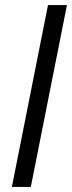

<svg xmlns="http://www.w3.org/2000/svg" viewBox="-20 -740 285 760"><path d="M170 -720H245L102 0H27Z"/></svg>

Font: Albert Sans
Style: Italic
Weight: 400
Italic angle: -11.25°
Designer: Andreas Rasmussen
Foundry: a.Foundry
Version: Version 1.025